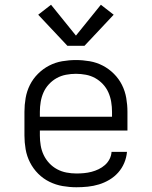

<svg xmlns="http://www.w3.org/2000/svg" viewBox="-20 -781 640 809"><path d="M302 8Q273 8 244 3Q215 -2 188.5 -15Q162 -28 141 -49Q120 -70 106.5 -96.5Q93 -123 88 -152Q83 -181 83 -210V-310Q83 -339 88 -368Q93 -397 106 -423Q119 -449 140 -470Q161 -491 187 -504.5Q213 -518 242 -523Q271 -528 300 -528Q329 -528 358 -523Q387 -518 413 -504.5Q439 -491 460 -470Q481 -449 494 -423Q507 -397 512 -368Q517 -339 517 -310V-231H148V-210Q148 -189 151.5 -168Q155 -147 164 -128Q173 -109 187.5 -93.5Q202 -78 220.5 -68Q239 -58 260 -54Q281 -50 302 -50Q318 -50 334 -51.5Q350 -53 365.5 -57Q381 -61 395.5 -68Q410 -75 422 -85.5Q434 -96 441.5 -110.5Q449 -125 450 -141H515Q513 -117 503.5 -94.5Q494 -72 478 -54Q462 -36 441 -23.5Q420 -11 397 -4Q374 3 350 5.5Q326 8 302 8ZM148 -289H452V-310Q452 -331 448.5 -352Q445 -373 436.5 -392Q428 -411 413.5 -426.5Q399 -442 381 -452Q363 -462 342 -466Q321 -470 300 -470Q279 -470 258 -466Q237 -462 219 -452Q201 -442 186.5 -426.5Q172 -411 163.5 -392Q155 -373 151.5 -352Q148 -331 148 -310ZM336 -588H264L141 -719L195 -761L300 -631L405 -761L459 -719Z"/></svg>

Font: Iosevka Custom Light Extended
Style: Regular
Weight: 300
Width: 7
Monospace: yes
Designer: Belleve Invis
Foundry: Belleve Invis
Version: Version 11.2.4; ttfautohint (v1.8.4)